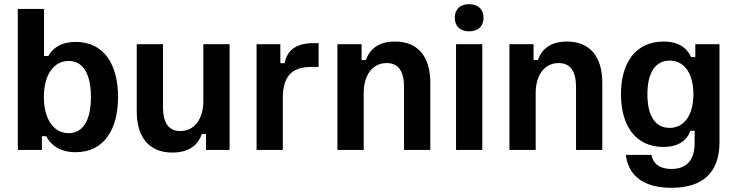

<svg xmlns="http://www.w3.org/2000/svg" viewBox="-20 -709 3487 908"><path d="M337.5 10.8C472.5 10.8 538.3 -97.5 538.3 -250.8C538.3 -405.8 470 -510.8 338.3 -510.8C272.5 -510.8 231.7 -485 208.3 -444.2H188.3V-666.7H64.2V0H178.3V-65H198.3C220 -23.3 263.3 10.8 337.5 10.8ZM305 -79.2C233.3 -79.2 187.5 -145.8 187.5 -250C187.5 -354.2 233.3 -420.8 305 -420.8C370.8 -420.8 410 -362.5 410 -250C410 -137.5 370.8 -79.2 305 -79.2Z M795 12.5C873.3 12.5 917.5 -23.3 934.2 -75H954.2V0H1065.8V-500H941.7V-230C941.7 -150.8 902.5 -89.2 832.5 -89.2C775.8 -89.2 750.8 -130.8 750.8 -203.3V-500H626.7V-181.7C626.7 -64.2 681.7 12.5 795 12.5Z M1317.5 0V-245C1317.5 -344.2 1356.7 -392.5 1452.5 -392.5H1486.7V-505H1462.5C1365.8 -505 1335.8 -458.3 1325.8 -410H1305.8V-500H1193.3V0Z M1700 0V-270C1700 -350 1739.2 -410.8 1808.3 -410.8C1865.8 -410.8 1890.8 -370 1890.8 -296.7V0H2015V-318.3C2015 -436.7 1960 -512.5 1848.3 -512.5C1769.2 -512.5 1729.2 -476.7 1710 -425H1690V-500H1575.8V0Z M2198.3 -560.8C2243.3 -560.8 2266.7 -586.7 2266.7 -625C2266.7 -663.3 2243.3 -689.2 2198.3 -689.2C2154.2 -689.2 2130.8 -663.3 2130.8 -625C2130.8 -586.7 2154.2 -560.8 2198.3 -560.8ZM2260.8 0V-500H2136.7V0Z M2513.3 0V-270C2513.3 -350 2552.5 -410.8 2621.7 -410.8C2679.2 -410.8 2704.2 -370 2704.2 -296.7V0H2828.3V-318.3C2828.3 -436.7 2773.3 -512.5 2661.7 -512.5C2582.5 -512.5 2542.5 -476.7 2523.3 -425H2503.3V-500H2389.2V0Z M3155.8 179.2C3308.3 179.2 3382.5 101.7 3382.5 -35V-500H3268.3V-439.2H3248.3C3228.3 -482.5 3189.2 -512.5 3118.3 -512.5C2985 -512.5 2916.7 -410.8 2916.7 -264.2C2916.7 -110.8 2988.3 -14.2 3116.7 -14.2C3186.7 -14.2 3228.3 -43.3 3245 -90.8H3265V-32.5C3265 47.5 3227.5 90 3155.8 90C3091.7 90 3066.7 57.5 3060.8 23.3H2940C2945.8 79.2 2980 179.2 3155.8 179.2ZM3146.7 -104.2C3081.7 -104.2 3041.7 -156.7 3041.7 -263.3C3041.7 -368.3 3081.7 -422.5 3146.7 -422.5C3217.5 -422.5 3259.2 -360 3259.2 -263.3C3259.2 -167.5 3217.5 -104.2 3146.7 -104.2Z"/></svg>

Font: Familjen Grotesk SemiBold
Style: Regular
Weight: 600
Designer: Anders Wikstroem, Jonas Baeckman, Matilda Gysing, Kristian Moeller
Foundry: Familjen STHLM AB
Version: Version 2.000